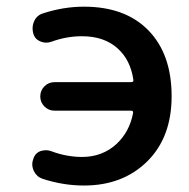

<svg xmlns="http://www.w3.org/2000/svg" viewBox="-20 -576 574 584"><path d="M146.5 -239.3Q127.9 -239.3 115.2 -252Q102.5 -264.6 102.5 -282.7Q102.5 -300.8 115.2 -313.5Q127.9 -326.2 146.5 -326.2H378.9Q386.7 -326.2 385.7 -333Q377 -393.6 337.9 -428.7Q296.9 -465.8 229.5 -465.8Q182.6 -465.8 136.7 -449.2Q128.9 -446.3 121.1 -446.3Q111.3 -446.3 102.5 -450.2Q85.9 -457 81.1 -474.6Q79.1 -482.4 79.1 -489.3Q79.1 -501 84 -511.7Q91.8 -529.3 110.4 -535.2Q172.9 -555.7 235.4 -555.7Q361.3 -555.7 431.6 -483.4Q502 -411.1 502 -283.2Q502 -158.2 427.7 -85Q353.5 -11.7 235.4 -11.7Q171.9 -11.7 109.4 -32.2Q91.8 -38.1 83 -55.7Q78.1 -66.4 78.1 -77.1Q78.1 -84 81.1 -91.8Q85.9 -109.4 102.5 -116.2Q111.3 -119.1 120.1 -119.1Q127.9 -119.1 135.7 -116.2Q182.6 -98.6 229.5 -98.6Q291 -98.6 334 -137.7Q374 -174.8 384.8 -232.4Q385.7 -239.3 378.9 -239.3Z"/></svg>

Font: Gen Jyuu Gothic P Medium
Style: Regular
Weight: 500
Designer: [Source Han Sans]
Ryoko NISHIZUKA  (kana & ideographs); Paul D. Hunt (Latin, Greek & Cyrillic); Wenlong ZHANG  (bopomofo
Version: Version 1.002.20150607